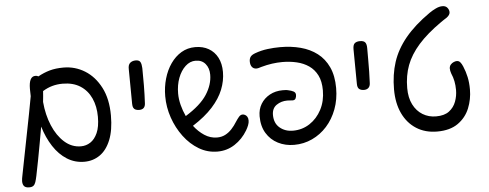

<svg xmlns="http://www.w3.org/2000/svg" viewBox="-55 -907 3026 1188"><g transform="rotate(-5 1458.0 -313.0)"><path d="M624 -265Q624 -174 599.5 -113.5Q575 -53 532.5 -23.5Q490 6 436 6Q377 6 328.5 -24.5Q280 -55 244.5 -109.5Q209 -164 188 -234Q180 -186 170 -132.5Q160 -79 150.5 -27.5Q141 24 132 66Q127 90 122 105Q117 120 108 127Q99 134 82 134Q60 134 50.5 123.5Q41 113 41 92Q41 84 42.5 75.5Q44 67 46 57L120 -320L140 -427Q140 -439 139.5 -450.5Q139 -462 139 -473Q139 -511 149 -530.5Q159 -550 180 -550Q190 -550 198 -545Q234 -565 271 -575.5Q308 -586 357 -586Q429 -586 489.5 -548.5Q550 -511 587 -439.5Q624 -368 624 -265ZM543 -264Q543 -329 520 -379.5Q497 -430 452.5 -458.5Q408 -487 343 -487Q309 -487 278.5 -478.5Q248 -470 219 -452Q218 -436 216.5 -419.5Q215 -403 213 -385Q220 -304 248 -237.5Q276 -171 321 -131Q366 -91 423 -91Q455 -91 482 -108.5Q509 -126 526 -164Q543 -202 543 -264Z M759 -541Q758 -568 771.5 -579.5Q785 -591 806 -591Q828 -591 835 -578Q842 -565 843 -540Q844 -491 843.5 -433Q843 -375 840 -321Q838 -284 802 -284Q790 -284 780.5 -287.5Q771 -291 766 -300Q761 -309 761 -325Q760 -378 760 -433.5Q760 -489 759 -541Z M1338 -473Q1338 -418 1316.5 -364Q1295 -310 1248 -258Q1201 -206 1124 -157Q1152 -120 1188.5 -96Q1225 -72 1267 -72Q1295 -72 1317.5 -83.5Q1340 -95 1358.5 -115Q1377 -135 1391 -158Q1402 -175 1412.5 -187.5Q1423 -200 1436 -200Q1443 -200 1451 -196Q1459 -192 1464.5 -183Q1470 -174 1470 -159Q1470 -146 1464 -130.5Q1458 -115 1449 -100Q1418 -48 1369.5 -16.5Q1321 15 1262 15Q1200 15 1147 -16.5Q1094 -48 1054 -101.5Q1014 -155 991.5 -220.5Q969 -286 969 -354Q969 -411 984 -463Q999 -515 1027 -555Q1055 -595 1093.5 -618Q1132 -641 1180 -641Q1228 -641 1263.5 -620.5Q1299 -600 1318.5 -562.5Q1338 -525 1338 -473ZM1050 -364Q1050 -329 1059.5 -292Q1069 -255 1085 -221Q1179 -279 1218.5 -340Q1258 -401 1258 -463Q1258 -504 1236 -530.5Q1214 -557 1175 -557Q1140 -557 1111.5 -530.5Q1083 -504 1066.5 -460.5Q1050 -417 1050 -364Z M2027 -313Q2027 -242 2004.5 -182Q1982 -122 1942.5 -78Q1903 -34 1850.5 -9.5Q1798 15 1738 15Q1683 15 1638 -8Q1593 -31 1566.5 -74.5Q1540 -118 1540 -180Q1540 -223 1560 -256Q1580 -289 1615.5 -308.5Q1651 -328 1696 -328Q1704 -328 1713.5 -327.5Q1723 -327 1730 -325Q1750 -321 1763 -314Q1776 -307 1776 -292Q1776 -280 1771 -270Q1766 -260 1752 -260Q1745 -260 1737 -261Q1729 -262 1719 -262Q1681 -262 1652 -242Q1623 -222 1623 -181Q1623 -129 1656.5 -101Q1690 -73 1738 -73Q1796 -73 1842.5 -103.5Q1889 -134 1916.5 -186.5Q1944 -239 1944 -306Q1944 -362 1925 -399.5Q1906 -437 1873.5 -459.5Q1841 -482 1798.5 -492Q1756 -502 1709 -502Q1678 -502 1645.5 -497.5Q1613 -493 1577 -483Q1568 -480 1560.5 -478Q1553 -476 1546 -476Q1529 -476 1519 -488.5Q1509 -501 1509 -523Q1509 -540 1517 -551.5Q1525 -563 1547 -571Q1585 -585 1625 -590Q1665 -595 1704 -595Q1772 -595 1830.5 -579.5Q1889 -564 1933 -530.5Q1977 -497 2002 -443Q2027 -389 2027 -313Z M2155 -543Q2155 -570 2166.5 -579.5Q2178 -589 2199 -589Q2222 -589 2231 -578Q2240 -567 2240 -542Q2240 -511 2240 -473Q2240 -435 2239.5 -396.5Q2239 -358 2237 -324Q2236 -305 2225.5 -295.5Q2215 -286 2198 -286Q2179 -286 2168 -295Q2157 -304 2157 -328Q2157 -379 2156 -436.5Q2155 -494 2155 -543Z M2383 -273Q2383 -365 2408 -442Q2433 -519 2490.5 -589Q2548 -659 2644 -726Q2661 -738 2683.5 -749Q2706 -760 2726 -760Q2746 -760 2756.5 -747Q2767 -734 2767 -719Q2767 -702 2745 -686Q2738 -682 2728.5 -675.5Q2719 -669 2710 -663Q2620 -600 2566.5 -539.5Q2513 -479 2489 -415Q2465 -351 2465 -274Q2465 -214 2486.5 -171.5Q2508 -129 2545 -106.5Q2582 -84 2628 -84Q2680 -84 2709.5 -106.5Q2739 -129 2752 -164Q2765 -199 2765 -236Q2765 -265 2760 -290.5Q2755 -316 2744 -341Q2738 -358 2738 -373Q2739 -387 2747 -396Q2755 -405 2766 -409.5Q2777 -414 2785 -414Q2798 -414 2806.5 -404Q2815 -394 2822 -377Q2836 -344 2843.5 -309Q2851 -274 2851 -232Q2851 -171 2828.5 -115.5Q2806 -60 2756.5 -25Q2707 10 2627 10Q2553 10 2498 -25Q2443 -60 2413 -123.5Q2383 -187 2383 -273Z"/></g></svg>

Font: Playpen Sans Hebrew
Style: Regular
Weight: 400
Designer: Tom Grace, Laura Meseguer, Veronika Burian, José Scaglione
Foundry: TypeTogether
Version: Version 2.000